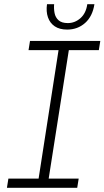

<svg xmlns="http://www.w3.org/2000/svg" viewBox="-20 -895 498 915"><path d="M13 0 20 -44H164L259 -656H116L123 -700H458L451 -656H308L212 -44H355L348 0ZM300 -754Q264 -754 241 -769.5Q218 -785 208.5 -812.5Q199 -840 204 -875H238Q236 -854 240 -833Q244 -812 259 -798.5Q274 -785 303 -785Q337 -785 363.5 -808.5Q390 -832 396 -875H430Q421 -817 385.5 -785.5Q350 -754 300 -754Z"/></svg>

Font: MuseoModerno ExtraLight
Style: Italic
Weight: 250
Italic angle: -9°
Designer: Pablo Cosgaya, Héctor Gatti, Marcela Romero, and the Authors of The MuseoModerno Project.
Foundry: Omnibus-Type Team
Version: Version 1.003